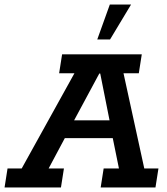

<svg xmlns="http://www.w3.org/2000/svg" viewBox="-51 -821 733 841"><path d="M-31 0 -18 -83H44L275 -500H208L221 -583H570L557 -500H490L581 -83H643L630 0H390L403 -83H470L437 -245L469 -216H213L250 -248L162 -83H229L216 0ZM257 -263 243 -294H455L435 -263L388 -499H384ZM375 -648 430 -801H523L431 -648Z"/></svg>

Font: Rokkitt SemiBold
Style: Italic
Weight: 600
Italic angle: -9°
Designer: Vernon Adams
Foundry: Vernon Adams
Version: Version 3.103